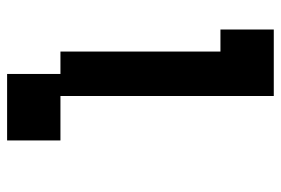

<svg xmlns="http://www.w3.org/2000/svg" viewBox="-145 -625 790 540"><g transform="rotate(90 250.0 -355.0)"><path d="M188 20V-130H125V-580H63V-730H250V-130H375V20Z"/></g></svg>

Font: 2P VHS
Style: Regular
Weight: 400
Designer: CodeMan38
Foundry: CodeMan38
Version: Version 3.000